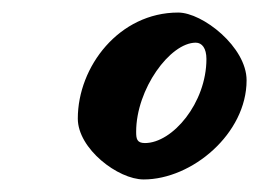

<svg xmlns="http://www.w3.org/2000/svg" viewBox="-20 -720 413 306"><path d="M373 -592C373 -645 303 -700 264 -700C170 -700 104 -614 104 -531C104 -483 168 -434 209 -434C286 -434 373 -507 373 -592ZM292 -652C302 -652 309 -643 309 -626C309 -556 255 -492 211 -492C198 -492 197 -499 197 -510C197 -578 251 -652 292 -652Z"/></svg>

Font: Yesteryear
Style: Regular
Weight: 400
Designer: Astigmatic (AOETI)
Foundry: Astigmatic (AOETI)
Version: Version 1.000